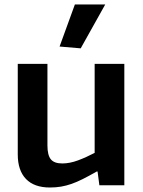

<svg xmlns="http://www.w3.org/2000/svg" viewBox="-20 -824 636 854"><path d="M245 -617 313 -804H448L339 -609ZM202 10Q132 10 95.5 -28Q59 -66 59 -137V-540H191V-177Q191 -134 206 -115.5Q221 -97 257 -97Q290 -97 326.5 -110.5Q363 -124 401 -144V-540H533V0H422L414 -61H410Q375 -41 348 -27.5Q321 -14 298 -6Q275 2 252 6Q229 10 202 10Z"/></svg>

Font: Encode Sans Narrow
Style: SemiBold
Weight: 600
Designer: Pablo Impallari, Andres Torresi
Foundry: Pablo Impallari, Andres Torresi
Version: Version 1.000; ttfautohint (v1.00) -l 8 -r 50 -G 200 -x 14 -